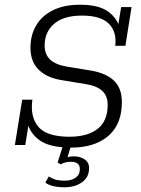

<svg xmlns="http://www.w3.org/2000/svg" viewBox="-20 -614 599 813"><path d="M281 11Q193 11 150 -18.5Q107 -48 95 -98L102 -93L87 0H43L74 -192H117Q107 -118 143 -76.5Q179 -35 274 -35Q351 -35 393.5 -68.5Q436 -102 436 -170Q436 -208 412.5 -229.5Q389 -251 342 -258L239 -275Q178 -285 143.5 -319Q109 -353 109 -412Q109 -466 133.5 -507Q158 -548 205 -571Q252 -594 319 -594Q397 -594 437 -565.5Q477 -537 488 -492H478L493 -584H537L511 -420H468Q475 -480 440.5 -514Q406 -548 327 -548Q249 -548 209 -513Q169 -478 169 -422Q169 -384 192 -362Q215 -340 263 -332L366 -315Q430 -304 463 -272Q496 -240 496 -182Q496 -119 470.5 -76.5Q445 -34 396.5 -11.5Q348 11 281 11ZM252 179Q226 179 205 174Q184 169 172 159L187 133Q198 141 213 146Q228 151 255 151Q282 151 300 138.5Q318 126 318 103Q319 71 280 71Q271 71 260 73Q249 75 237 82L224 74L249 -5H283L263 61L248 58Q270 48 292 48Q321 48 340 62Q359 76 357 102Q356 137 327 158Q298 179 252 179Z"/></svg>

Font: Rokkitt SemiBold Light
Style: Italic
Weight: 300
Italic angle: -9°
Version: Version 3.103